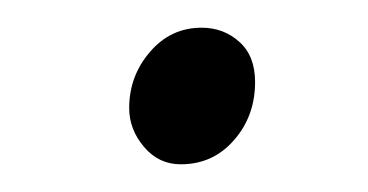

<svg xmlns="http://www.w3.org/2000/svg" viewBox="-20 -300 268 140"><path d="M74.2 -221.2Q74.2 -244.6 89.4 -262.2Q104.5 -279.8 127 -279.8Q143.1 -279.8 154.5 -269.5Q166 -259.3 166 -240.2Q166 -215.3 150.6 -197.8Q135.3 -180.2 111.8 -180.2Q95.7 -180.2 85 -192.9Q74.2 -205.6 74.2 -221.2Z"/></svg>

Font: Dihjauti S
Style: Bold Italic
Weight: 700
Italic angle: -9°
Designer: T. Christopher White
Version: Version 3.0.0